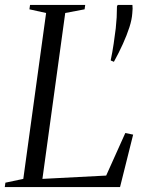

<svg xmlns="http://www.w3.org/2000/svg" viewBox="-32 -763 592 783"><path d="M-12.5 0 -10 -18 63 -33.5 156 -710 88 -725 90.5 -743H315.5L313 -725L234 -710L141 -33.5L401 -47L479 -220.5L511 -214L457.5 0ZM432.5 -511 420.5 -516 419.5 -517.5Q426.5 -550 431.5 -584.5Q436.5 -619 440 -647Q442.5 -670 443.8 -692Q445 -714 445 -737L448 -743H508Q509 -735 508.8 -727.8Q508.5 -720.5 507.5 -709Q506 -684 495.8 -652Q485.5 -620 469.2 -584Q453 -548 432.5 -511Z"/></svg>

Font: Merriweather 144pt Light
Style: Italic
Weight: 300
Italic angle: -7.8°
Version: Version 2.101